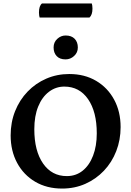

<svg xmlns="http://www.w3.org/2000/svg" viewBox="-20 -1086 764 1118"><path d="M341.5 12Q252.3 12 184.8 -27.8Q117.3 -67.6 79.7 -137.6Q42 -207.6 42 -297.5Q42 -374 68 -439Q93.9 -504 140.6 -552.5Q187.2 -601 249.4 -628Q311.7 -655 383.3 -655Q472.5 -655 539.8 -615.2Q607.1 -575.4 644.7 -505.6Q682.3 -435.9 682.3 -346.1Q682.3 -271.2 656.9 -206Q631.5 -140.7 585.2 -91.9Q538.8 -43.1 476.8 -15.5Q414.7 12 341.5 12ZM369.1 -60.6Q422.1 -60.6 461.3 -92Q500.4 -123.4 521.9 -179.5Q543.5 -235.5 543.5 -309.5Q543.5 -435.2 492.9 -508.5Q442.3 -581.8 354.6 -581.8Q304.9 -581.8 265 -551.5Q225.1 -521.2 202.4 -465.7Q179.8 -410.1 179.8 -333.5Q179.8 -207.8 230.6 -134.2Q281.5 -60.6 369.1 -60.6ZM361.9 -740.2Q328 -740.2 310.1 -759.3Q292.1 -778.4 292.1 -809.5Q292.1 -840.2 313.5 -859.7Q334.8 -879.3 362 -879.3Q396.3 -879.3 414.8 -860.1Q433.2 -841 433.2 -809.5Q433.2 -779.8 411.5 -760Q389.9 -740.2 361.9 -740.2ZM501 -983.8H210.8Q209.4 -988.1 208.2 -995.4Q206.9 -1002.7 206.9 -1012.9Q206.9 -1051.7 224.3 -1065.7H514.5Q516 -1061.4 517.2 -1053.6Q518.4 -1045.8 518.4 -1036.1Q518.4 -999.4 501 -983.8Z"/></svg>

Font: Petrona
Style: Regular
Weight: 400
Designer: Ringo R. Seeber
Foundry: Ringo R. Seeber
Version: Version 2.001; ttfautohint (v1.8.3)